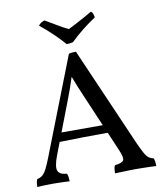

<svg xmlns="http://www.w3.org/2000/svg" viewBox="-95 -959 893 1039"><g transform="rotate(-10 352.0 -439.0)"><path d="M358 -682 596 -136Q613 -99 624 -79Q635 -59 646.5 -51Q658 -43 673 -40Q677 -27 678 -18Q679 -9 679 3Q669 2 648 1.5Q627 1 604 0.5Q581 0 565 0Q553 0 537 0.5Q521 1 504 1.5Q487 2 473.5 2.5Q460 3 452 3Q452 -9 453.5 -20Q455 -31 459 -40Q500 -45 507.5 -58.5Q515 -72 495 -118L356 -443Q343 -474 333 -498Q323 -522 309 -559H314Q302 -521 292.5 -494.5Q283 -468 274 -444L160 -147Q138 -88 146.5 -65.5Q155 -43 196 -40Q200 -31 201.5 -20Q203 -9 203 3Q192 2 176 1.5Q160 1 142.5 0.5Q125 0 108 0Q83 0 61 1Q39 2 25 3Q25 -7 26.5 -18.5Q28 -30 32 -39Q50 -43 62 -53Q74 -63 85.5 -85.5Q97 -108 112 -147L319 -678Q329 -680 337.5 -681Q346 -682 358 -682ZM449 -265 458 -220Q391 -220 314.5 -219Q238 -218 176 -216L192 -265ZM316 -731Q292 -759 259 -791Q226 -823 186 -855Q191 -863 200 -869Q209 -875 220 -878Q248 -862 281 -842Q314 -822 342 -809Q356 -816 382 -829.5Q408 -843 434 -857.5Q460 -872 475 -881Q483 -877 486.5 -866Q490 -855 491 -847Q457 -825 419 -795Q381 -765 351 -735Q343 -733 333.5 -732Q324 -731 316 -731Z"/></g></svg>

Font: Vollkorn
Style: Regular
Weight: 400
Designer: Friedrich Althausen
Foundry: Friedrich Althausen
Version: Version 5.001